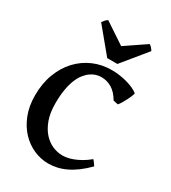

<svg xmlns="http://www.w3.org/2000/svg" viewBox="-210 -975 978 1097"><g transform="rotate(30 279.0 -426.5)"><path d="M522.9 -103Q491.7 -71.3 461.4 -48.8Q431.2 -26.4 401.4 -12.2Q371.6 2 342.8 8.3Q314 14.6 286.1 14.6Q236.8 14.6 190.2 -5.9Q143.6 -26.4 107.2 -64.9Q70.8 -103.5 48.8 -159.4Q26.9 -215.3 26.9 -286.1Q26.9 -364.3 50.8 -427.7Q74.7 -491.2 116.7 -536.4Q158.7 -581.5 215.3 -606Q272 -630.4 337.4 -629.9Q363.8 -629.9 389.6 -626Q415.5 -622.1 439 -615.5Q462.4 -608.9 481.7 -600.1Q501 -591.3 513.7 -581.1Q515.6 -579.6 513.4 -572.3Q511.2 -564.9 506.8 -554.7Q502.4 -544.4 496.3 -532.5Q490.2 -520.5 483.9 -509.5Q477.5 -498.5 471.9 -489.7Q466.3 -481 462.4 -477.1L430.7 -483.9Q405.8 -526.9 373.8 -546.1Q341.8 -565.4 303.7 -565.4Q287.1 -565.4 269.3 -560.1Q251.5 -554.7 234.4 -542.5Q217.3 -530.3 201.9 -510.5Q186.5 -490.7 175 -461.9Q163.6 -433.1 157 -394Q150.4 -355 150.4 -304.2Q150.4 -241.7 166.7 -196.8Q183.1 -151.9 209.2 -122.8Q235.4 -93.8 267.8 -79.8Q300.3 -65.9 332.5 -65.9Q345.7 -65.9 363.5 -68.8Q381.3 -71.8 402.6 -79.8Q423.8 -87.9 447.8 -101.3Q471.7 -114.7 497.6 -136.2Q500 -134.3 503.9 -129.4Q507.8 -124.5 511.5 -119.1Q515.1 -113.8 518.3 -109.1Q521.5 -104.5 522.9 -103ZM344.7 -675.8H277.8L145 -836.4Q151.9 -846.2 158.9 -854.2Q166 -862.3 174.3 -866.7L312.5 -774.9L447.8 -866.7Q456.1 -862.3 463.1 -854.2Q470.2 -846.2 476.1 -836.4Z"/></g></svg>

Font: Gentium Basic
Style: Bold
Weight: 700
Designer: J. Victor Gaultney and Annie Olsen
Foundry: SIL International
Version: Version 1.100